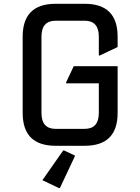

<svg xmlns="http://www.w3.org/2000/svg" viewBox="-20 -757 728 997"><path d="M268.6 0Q97.7 0 97.7 -170.9V-566.4Q97.7 -737.3 268.6 -737.3H419.9Q590.8 -737.3 590.8 -566.4V-512.7L498 -468.8H493.2V-566.4Q493.2 -649.4 419.9 -649.4H268.6Q195.3 -649.4 195.3 -566.4V-170.9Q195.3 -87.9 268.6 -87.9H419.9Q493.2 -87.9 493.2 -170.9V-324.2H323.2V-329.1L362.8 -413.1H590.8V-170.9Q590.8 0 419.9 0ZM291 219.7H286.1L200.2 178.7L308.1 24.4H313L370.1 51.3Z"/></svg>

Font: Nova Square
Style: Book
Weight: 400
Version: Version 2.000